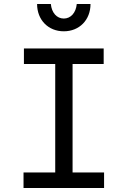

<svg xmlns="http://www.w3.org/2000/svg" viewBox="-20 -943 640 963"><path d="M98 0H502V-78H344V-622H500V-700H100V-622H257V-78H98ZM235 -923H166C166 -843 222 -786 300 -786C378 -786 434 -843 434 -923H365C361 -879 335 -850 300 -850C265 -850 239 -879 235 -923Z"/></svg>

Font: CommitMonoNiceRocks
Style: Regular
Weight: 400
Monospace: yes
Designer: Eigil Nikolajsen
Foundry: Eigil Nikolajsen
Version: Version 1.143